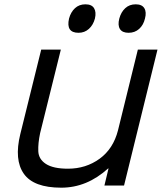

<svg xmlns="http://www.w3.org/2000/svg" viewBox="-20 -860 753 890"><path d="M710 -630 555 0H464L483 -79H481Q383 10 264 10Q136 10 90.5 -54.5Q45 -119 74 -238L171 -630H262L166 -243Q156 -196 157.5 -159Q159 -122 193 -100Q227 -78 295 -78Q378 -78 441.5 -124Q505 -170 527 -256L619 -630ZM420 -774Q412 -744 392 -726Q372 -708 344 -708Q285 -708 300 -774Q308 -804 327.5 -822Q347 -840 376 -840Q405 -840 416 -822Q427 -804 420 -774ZM652 -774Q645 -744 625 -726Q605 -708 576 -708Q547 -708 536 -725.5Q525 -743 533 -774Q541 -804 560.5 -822Q580 -840 609 -840Q638 -840 649 -822Q660 -804 652 -774Z"/></svg>

Font: Sinkin Sans 400 Italic
Style: Italic
Weight: 400
Italic angle: -112°
Designer: Keith Bates
Foundry: K-Type
Version: Sinkin Sans (version 1.0)  by Keith Bates   •   © 2014   www